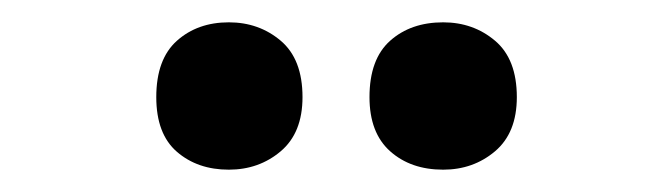

<svg xmlns="http://www.w3.org/2000/svg" viewBox="-20 -771 602 172"><path d="M120 -684Q120 -718 138.5 -734.5Q157 -751 185 -751Q212 -751 231.5 -734.5Q251 -718 251 -684Q251 -652 231.5 -635.5Q212 -619 185 -619Q157 -619 138.5 -635Q120 -651 120 -684ZM311 -684Q311 -718 329.5 -734.5Q348 -751 377 -751Q404 -751 423.5 -734.5Q443 -718 443 -684Q443 -652 423.5 -635.5Q404 -619 377 -619Q348 -619 329.5 -635.5Q311 -652 311 -684Z"/></svg>

Font: Noto Sans Armenian SemiCondensed
Style: Bold
Weight: 700
Width: 4
Designer: Monotype Design Team
Foundry: Monotype Imaging Inc.
Version: Version 2.008; ttfautohint (v1.8.4.7-5d5b)